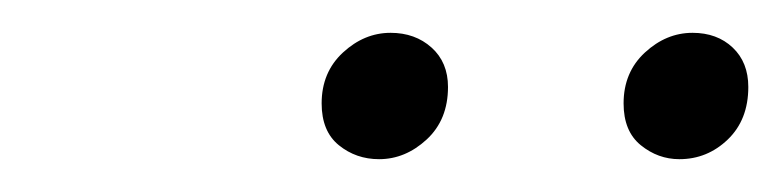

<svg xmlns="http://www.w3.org/2000/svg" viewBox="-20 -745 476 117"><path d="M211 -648Q197 -648 186.5 -656.5Q176 -665 176 -682Q176 -701 189 -713Q202 -725 218 -725Q233 -725 243 -716Q253 -707 253 -692Q253 -672 240 -660Q227 -648 211 -648ZM394 -648Q381 -648 370.5 -656.5Q360 -665 360 -682Q360 -701 373 -713Q386 -725 402 -725Q417 -725 426.5 -716Q436 -707 436 -692Q436 -672 423.5 -660Q411 -648 394 -648Z"/></svg>

Font: Source Serif 4 18pt Light
Style: Italic
Weight: 300
Italic angle: -12°
Designer: Frank Grießhammer
Foundry: Adobe Systems Incorporated
Version: Version 4.004;hotconv 1.0.116;makeotfexe 2.5.65601